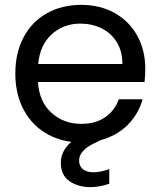

<svg xmlns="http://www.w3.org/2000/svg" viewBox="-20 -577 660 789"><path d="M577 -295Q577 -269 574 -240H136Q141 -159 191.5 -113.5Q242 -68 314 -68Q373 -68 412.5 -95.5Q452 -123 468 -169H566Q549 -108 504.5 -63.5Q460 -19 393 -1L365 13Q305 42 305 83Q305 106 321 118.5Q337 131 364 131Q392 131 429 118V178Q389 192 352 192Q301 192 265.5 167.5Q230 143 230 92Q230 43 273 6Q205 -3 153 -39.5Q101 -76 72 -136.5Q43 -197 43 -275Q43 -360 77 -424Q111 -488 172.5 -522.5Q234 -557 314 -557Q392 -557 452 -523Q512 -489 544.5 -429.5Q577 -370 577 -295ZM483 -314Q483 -366 460 -403.5Q437 -441 397.5 -460.5Q358 -480 310 -480Q241 -480 192.5 -436Q144 -392 137 -314Z"/></svg>

Font: DVN-Poppins
Style: Regular
Weight: 400
Designer: Ninad Kale (Devanagari), Jonny Pinhorn (Latin)
Foundry: Indian Type Foundry
Version: 4.004